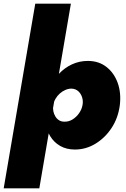

<svg xmlns="http://www.w3.org/2000/svg" viewBox="-38 -800 684 1040"><path d="M175 220 346 -780H153L-18 220ZM611 -230Q619 -297 599.5 -351Q580 -405 538.5 -437.5Q497 -470 438 -470Q392 -470 352 -451.5Q312 -433 281 -400Q250 -367 230 -324Q210 -281 204 -231Q198 -184 205.5 -140.5Q213 -97 233.5 -63Q254 -29 288 -9.5Q322 10 368 10Q427 10 479 -21.5Q531 -53 566.5 -107Q602 -161 611 -230ZM409 -231Q405 -208 390.5 -187Q376 -166 355 -153Q334 -140 310 -141Q294 -141 282 -148.5Q270 -156 262 -169Q254 -182 251 -197.5Q248 -213 250 -230Q253 -248 262.5 -264.5Q272 -281 286 -293.5Q300 -306 316.5 -313Q333 -320 349 -320Q372 -319 386.5 -305.5Q401 -292 407 -272Q413 -252 409 -231Z"/></svg>

Font: Jost Black
Style: Italic
Weight: 900
Italic angle: -5°
Version: Version 3.710